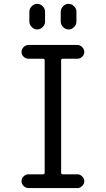

<svg xmlns="http://www.w3.org/2000/svg" viewBox="-20 -960 540 980"><path d="M199.2 -70.3Q208 -70.3 208 -79.1V-652.3Q208 -660.2 199.2 -660.2H125Q111.3 -660.2 100.6 -670.4Q89.8 -680.7 89.8 -694.8Q89.8 -709 100.6 -719.7Q111.3 -730.5 125 -730.5H375Q388.7 -730.5 399.4 -719.7Q410.2 -709 410.2 -694.8Q410.2 -680.7 399.4 -670.4Q388.7 -660.2 375 -660.2H300.8Q292 -660.2 292 -652.3V-79.1Q292 -70.3 300.8 -70.3H375Q388.7 -70.3 399.4 -59.6Q410.2 -48.8 410.2 -35.2Q410.2 -21.5 399.4 -10.7Q388.7 0 375 0H125Q111.3 0 100.6 -10.7Q89.8 -21.5 89.8 -35.2Q89.8 -48.8 100.6 -59.6Q111.3 -70.3 125 -70.3ZM290 -900.4Q290 -916 302.2 -928.2Q314.5 -940.4 330.1 -940.4Q345.7 -940.4 357.9 -928.2Q370.1 -916 370.1 -900.4V-849.6Q370.1 -834 357.9 -821.8Q345.7 -809.6 330.1 -809.6Q314.5 -809.6 302.2 -821.8Q290 -834 290 -849.6ZM129.9 -900.4Q129.9 -916 142.1 -928.2Q154.3 -940.4 169.9 -940.4Q185.5 -940.4 197.8 -928.2Q210 -916 210 -900.4V-849.6Q210 -834 197.8 -821.8Q185.5 -809.6 169.9 -809.6Q154.3 -809.6 142.1 -821.8Q129.9 -834 129.9 -849.6Z"/></svg>

Font: Rounded Mgen+ 2m regular
Style: Regular
Weight: 400
Designer: [Source Han Sans]
Ryoko NISHIZUKA  (kana & ideographs); Paul D. Hunt (Latin, Greek & Cyrillic); Wenlong ZHANG  (bopomofo
Version: Version 1.059.20150602